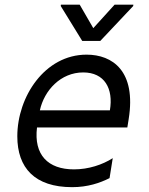

<svg xmlns="http://www.w3.org/2000/svg" viewBox="-20 -784 629 813"><path d="M465.2 -764.2 375 -664.8 317.5 -764.2H237.9L237.2 -758.5L328.1 -610.8H404.8L544 -758.5L544.7 -764.2ZM346.6 -552.6C169.7 -552.6 53.3 -374.3 53.3 -206.7C53.3 -73.2 127.1 8.5 285.5 8.5C350.9 8.5 403.4 -9.2 443.9 -29.8L457.4 -114.3C414.1 -86.6 355.1 -66.8 293.3 -66.8C183.2 -66.8 122.5 -128.2 136.7 -244.3H519.2L524.9 -279.8C557.5 -483 456.7 -552.6 346.6 -552.6ZM445.3 -316.8H148.8C167.3 -401.3 236.9 -477.3 332.4 -477.3C422.6 -477.3 460.9 -409.1 445.3 -316.8Z"/></svg>

Font: TID UI
Style: Italic
Weight: 400
Italic angle: -9.39999°
Designer: The TID Project Authors
Foundry: Bakken & Bæck
Version: Version 1.001;hotconv 1.0.109;makeotfexe 2.5.65596